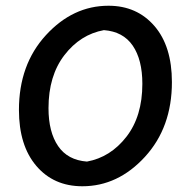

<svg xmlns="http://www.w3.org/2000/svg" viewBox="-20 -607 669 669"><path d="M267 42Q167 42 106.5 -29Q46 -100 46 -224Q46 -382 140 -484.5Q234 -587 358 -587Q457 -587 518 -516.5Q579 -446 579 -321Q579 -163 485 -60.5Q391 42 267 42ZM283 -44Q365 -59 420.5 -130.5Q476 -202 476 -315Q476 -399 442.5 -448Q409 -497 342 -502Q260 -487 204.5 -415Q149 -343 149 -230Q149 -147 182.5 -98Q216 -49 283 -44Z"/></svg>

Font: Lemonada Light
Style: Regular
Weight: 300
Designer: Mohamed Gaber (Arabic), Eduardo Tunni (Latin)
Foundry: Kief Type Foundry
Version: Version 4.004